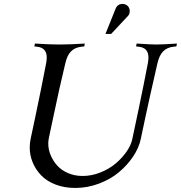

<svg xmlns="http://www.w3.org/2000/svg" viewBox="-20 -954 920 977"><path d="M721.7 -366.2 696.3 -246.6Q687 -202.1 657.7 -158Q628.4 -113.8 585.4 -77.9Q542.5 -42 483.9 -19.8Q425.3 2.4 362.8 2.4Q307.6 2.4 262.7 -14.9Q217.8 -32.2 189.7 -61.5Q161.6 -90.8 146.5 -127.2Q131.3 -163.6 131.3 -203.6Q131.3 -225.6 135.7 -246.6L161.1 -366.2Q190.9 -507.3 214.8 -632.3Q217.8 -648.4 217.8 -661.6Q217.8 -711.4 168 -716.3L154.8 -717.8L157.7 -732.4Q231.4 -727.5 283.7 -727.5Q336.4 -727.5 411.6 -732.4L408.7 -717.8L394.5 -716.3Q360.8 -712.4 341.3 -692.6Q321.8 -672.9 312.5 -632.3Q281.7 -504.4 252.9 -366.2L228.5 -251.5Q225.6 -235.4 225.6 -223.6Q225.6 -194.3 237.3 -165.5Q249 -136.7 270.3 -112.5Q291.5 -88.4 325.4 -73.5Q359.4 -58.6 400.4 -58.6Q446.3 -58.6 491 -76.4Q535.6 -94.2 568.6 -122.1Q601.6 -149.9 624.3 -182.9Q647 -215.8 653.3 -246.6L686.5 -403.8Q711.4 -522.5 732.4 -632.3Q735.4 -648.4 735.4 -661.6Q735.4 -711.4 685.5 -716.3L672.4 -717.8L675.3 -732.4Q749 -727.5 776.9 -727.5Q805.2 -727.5 880.4 -732.4L877.4 -717.8L863.3 -716.3Q830.1 -712.9 810.3 -692.9Q790.5 -672.9 781.2 -632.3Q740.7 -456.1 721.7 -366.2ZM545.4 -781.2H516.6L568.8 -911.1Q571.8 -918.5 577.1 -923.8Q587.4 -934.1 603 -934.1Q619.1 -934.1 629.6 -923.8Q640.1 -913.6 640.1 -897.9Q640.1 -881.8 631.8 -873.5Z"/></svg>

Font: Flanker
Style: Italic
Weight: 400
Italic angle: -12°
Designer: Flanker
Version: Version 2.027